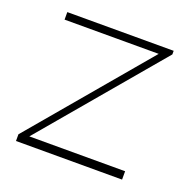

<svg xmlns="http://www.w3.org/2000/svg" viewBox="-92 -558 642 648"><g transform="rotate(20 229.0 -234.0)"><path d="M30 0V-24L382 -441H44V-468H426V-455L67 -30H411V0Z"/></g></svg>

Font: Lil Grotesk Thin
Style: Regular
Weight: 100
Designer: Bastien Sozeau
Foundry: NBR — Bastien Sozeau
Version: Version 3.003; ttfautohint (v1.8.4.7-5d5b);gftools[0.9.33]